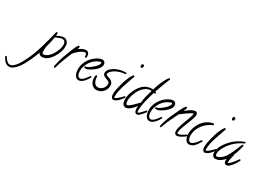

<svg xmlns="http://www.w3.org/2000/svg" viewBox="-445 -1825 4493 3319"><g transform="rotate(30 1802.0 -165.5)"><path d="M408.2 -346.7Q408.2 -284.2 386.2 -226.1Q364.3 -168 330.1 -115.2Q313.5 -90.8 294.4 -67.9Q275.4 -44.9 252.4 -27.3Q229.5 -9.8 202.6 1Q175.8 11.7 144.5 11.7Q140.6 11.7 132.3 11.2Q124 10.7 121.1 9.8Q105.5 5.9 92.8 -6.8Q80.1 -19.5 74.2 -34.2Q62.5 -2.9 43.9 44.4Q25.4 91.8 1 144.5Q-23.4 197.3 -53.2 250.5Q-83 303.7 -116.7 346.2Q-150.4 388.7 -188 415Q-225.6 441.4 -264.6 441.4Q-292 441.4 -313.5 431.2Q-335 420.9 -352.1 403.8Q-369.1 386.7 -382.8 365.7Q-396.5 344.7 -408.2 323.2Q-410.2 319.3 -410.2 317.4Q-410.2 311.5 -404.8 307.1Q-399.4 302.7 -394.5 302.7Q-387.7 302.7 -383.8 308.6Q-378.9 316.4 -374 323.2Q-369.1 330.1 -364.3 337.9Q-347.7 361.3 -324.2 382.8Q-300.8 404.3 -269.5 404.3Q-241.2 404.3 -213.4 383.8Q-185.5 363.3 -159.2 330.1Q-132.8 296.9 -109.4 256.3Q-85.9 215.8 -66.4 175.8Q-46.9 135.7 -31.7 100.1Q-16.6 64.5 -7.8 43Q26.4 -43.9 52.7 -131.8Q79.1 -219.7 102.5 -310.5Q110.4 -340.8 117.7 -370.1Q125 -399.4 132.8 -429.7Q136.7 -442.4 139.2 -455.6Q141.6 -468.8 146.5 -481.4Q150.4 -491.2 160.2 -491.2Q167 -491.2 171.9 -487.8Q176.8 -484.4 176.8 -477.5Q176.8 -466.8 175.8 -454.1Q174.8 -441.4 172.9 -427.7Q176.8 -429.7 179.7 -431.2Q182.6 -432.6 185.5 -434.6Q211.9 -448.2 235.8 -457.5Q259.8 -466.8 289.1 -471.7Q293.9 -472.7 298.3 -473.1Q302.7 -473.6 307.6 -473.6Q326.2 -473.6 342.8 -466.3Q359.4 -459 372.6 -446.8Q385.7 -434.6 394.5 -418.5Q403.3 -402.3 406.2 -384.8Q407.2 -375 407.7 -365.7Q408.2 -356.4 408.2 -346.7ZM364.3 -354.5Q364.3 -387.7 350.6 -411.6Q336.9 -435.5 299.8 -435.5Q281.2 -435.5 259.8 -429.2Q238.3 -422.9 219.7 -415Q201.2 -407.2 187 -400.4Q172.9 -393.6 168.9 -393.6Q163.1 -353.5 154.8 -313.5Q146.5 -273.4 138.7 -244.1Q134.8 -227.5 129.4 -210.4Q124 -193.4 121.1 -176.8Q118.2 -161.1 117.2 -138.7Q116.2 -116.2 116.2 -99.6Q116.2 -93.8 116.2 -84.5Q116.2 -75.2 117.7 -66.4Q119.1 -57.6 122.6 -50.8Q126 -43.9 133.8 -42Q136.7 -41 140.1 -41Q143.6 -41 146.5 -41Q168 -41 189 -50.8Q210 -60.5 228.5 -75.2Q247.1 -89.8 262.7 -107.9Q278.3 -126 289.1 -142.6Q319.3 -189.5 341.8 -244.1Q364.3 -298.8 364.3 -354.5Z M820.3 -390.6Q820.3 -382.8 819.3 -376Q818.4 -369.1 816.4 -361.3Q814.5 -353.5 805.7 -353.5Q801.8 -353.5 794.4 -356.9Q787.1 -360.4 787.1 -364.3L788.1 -373Q788.1 -379.9 786.6 -389.6Q785.2 -399.4 781.7 -408.7Q778.3 -418 772.5 -424.3Q766.6 -430.7 756.8 -430.7Q733.4 -430.7 707 -416.5Q680.7 -402.3 662.1 -388.7Q654.3 -382.8 640.6 -371.1Q627 -359.4 612.3 -345.7Q597.7 -332 585.4 -319.3Q573.2 -306.6 568.4 -298.8Q565.4 -294.9 561 -284.7Q556.6 -274.4 552.2 -262.7Q547.9 -251 543.5 -240.2Q539.1 -229.5 536.1 -223.6Q516.6 -176.8 498.5 -129.9Q480.5 -83 464.8 -35.2Q457 -12.7 450.7 11.2Q444.3 35.2 436.5 57.6Q432.6 65.4 426.8 65.4Q422.9 65.4 415.5 61Q408.2 56.6 408.2 52.7Q408.2 42 411.6 28.3Q415 14.6 417 3.9Q429.7 -59.6 448.2 -121.1Q466.8 -182.6 491.2 -242.2Q500 -265.6 512.2 -297.9Q524.4 -330.1 538.1 -363.8Q551.8 -397.5 566.9 -427.2Q582 -457 597.7 -474.6Q601.6 -478.5 606.4 -478.5Q610.4 -478.5 617.7 -474.1Q625 -469.7 625 -464.8Q625 -461.9 623 -454.6Q621.1 -447.3 619.1 -439Q617.2 -430.7 614.7 -423.3Q612.3 -416 611.3 -413.1Q642.6 -436.5 676.8 -455.1Q710.9 -473.6 752 -473.6Q769.5 -473.6 782.2 -466.3Q794.9 -459 803.7 -447.3Q812.5 -435.5 816.4 -420.9Q820.3 -406.2 820.3 -390.6Z M1140.6 -407.2Q1140.6 -382.8 1128.9 -358.9Q1117.2 -335 1099.1 -313.5Q1081.1 -292 1059.6 -274.4Q1038.1 -256.8 1019.5 -244.1Q991.2 -224.6 960.4 -208Q929.7 -191.4 893.6 -191.4Q885.7 -191.4 876.5 -193.4Q867.2 -195.3 867.2 -206.1Q867.2 -219.7 879.9 -222.7Q882.8 -223.6 886.7 -223.6Q890.6 -223.6 894.5 -224.6Q905.3 -226.6 915.5 -231.4Q925.8 -236.3 936.5 -242.2Q953.1 -252.9 978.5 -272.5Q1003.9 -292 1028.3 -315.4Q1052.7 -338.9 1069.8 -363.3Q1086.9 -387.7 1086.9 -409.2Q1086.9 -422.9 1072.3 -422.9Q1066.4 -422.9 1060.5 -420.9Q1054.7 -418.9 1048.8 -417Q1002 -401.4 962.9 -369.6Q923.8 -337.9 895.5 -295.9Q867.2 -253.9 851.1 -206.1Q835 -158.2 835 -110.4Q835 -94.7 837.4 -74.7Q839.8 -54.7 847.2 -37.1Q854.5 -19.5 867.2 -7.3Q879.9 4.9 900.4 4.9Q908.2 4.9 915 2.4Q921.9 0 928.7 -3.9Q955.1 -18.6 977.5 -43.5Q1000 -68.4 1017.6 -93.8Q1022.5 -99.6 1026.9 -106.4Q1031.2 -113.3 1036.1 -120.1Q1039.1 -125 1045.9 -125Q1051.8 -125 1057.1 -121.1Q1062.5 -117.2 1062.5 -110.4Q1062.5 -108.4 1060.5 -104.5Q1048.8 -83 1031.2 -57.1Q1013.7 -31.2 992.2 -8.8Q970.7 13.7 945.8 28.8Q920.9 43.9 893.6 43.9Q863.3 43.9 843.3 26.9Q823.2 9.8 811.5 -15.1Q799.8 -40 794.9 -68.8Q790 -97.7 790 -121.1Q790 -195.3 821.3 -263.2Q852.5 -331.1 905.3 -382.8Q920.9 -398.4 941.4 -414.6Q961.9 -430.7 984.9 -443.8Q1007.8 -457 1031.7 -465.3Q1055.7 -473.6 1078.1 -473.6Q1106.4 -473.6 1123.5 -454.6Q1140.6 -435.5 1140.6 -407.2Z M1555.7 -468.8Q1555.7 -456.1 1543.9 -454.1Q1539.1 -452.1 1534.7 -452.6Q1530.3 -453.1 1525.4 -452.1Q1513.7 -451.2 1502.4 -449.2Q1491.2 -447.3 1479.5 -445.3Q1426.8 -434.6 1376.5 -410.6Q1326.2 -386.7 1289.1 -347.7Q1278.3 -335.9 1272 -322.8Q1265.6 -309.6 1265.6 -293Q1265.6 -282.2 1277.3 -276.4Q1289.1 -270.5 1306.2 -264.6Q1323.2 -258.8 1343.3 -252Q1363.3 -245.1 1380.4 -232.4Q1397.5 -219.7 1409.2 -199.7Q1420.9 -179.7 1420.9 -148.4Q1420.9 -112.3 1407.2 -79.1Q1393.6 -45.9 1369.1 -20Q1344.7 5.9 1312.5 21Q1280.3 36.1 1244.1 36.1Q1210 36.1 1184.1 21.5Q1158.2 6.8 1140.6 -16.6Q1123 -40 1114.3 -69.8Q1105.5 -99.6 1105.5 -130.9Q1105.5 -136.7 1106 -146Q1106.4 -155.3 1107.9 -164.1Q1109.4 -172.9 1113.3 -179.7Q1117.2 -186.5 1125 -186.5Q1129.9 -186.5 1135.3 -182.6Q1140.6 -178.7 1140.6 -172.9Q1140.6 -150.4 1146 -123Q1151.4 -95.7 1163.1 -72.3Q1174.8 -48.8 1194.3 -32.7Q1213.9 -16.6 1242.2 -16.6Q1267.6 -16.6 1291 -27.8Q1314.5 -39.1 1332.5 -57.6Q1350.6 -76.2 1360.8 -100.1Q1371.1 -124 1371.1 -149.4V-159.2Q1371.1 -175.8 1359.9 -186.5Q1348.6 -197.3 1332 -204.6Q1315.4 -211.9 1295.9 -218.8Q1276.4 -225.6 1259.8 -234.9Q1243.2 -244.1 1231.9 -257.8Q1220.7 -271.5 1220.7 -293.9Q1220.7 -317.4 1231 -338.9Q1241.2 -360.4 1257.8 -377Q1315.4 -432.6 1390.1 -457.5Q1464.8 -482.4 1543.9 -482.4Q1549.8 -482.4 1552.7 -478Q1555.7 -473.6 1555.7 -468.8Z M1754.9 -727.5Q1754.9 -721.7 1750 -713.9L1749 -710.9Q1751 -705.1 1751 -702.1Q1744.1 -697.3 1741.2 -691.9Q1738.3 -686.5 1727.5 -686.5Q1718.8 -686.5 1710 -693.8Q1701.2 -701.2 1701.2 -711.9Q1701.2 -729.5 1704.6 -740.7Q1708 -752 1730.5 -752Q1739.3 -752 1747.1 -744.1Q1754.9 -736.3 1754.9 -727.5ZM1748 -104.5Q1748 -99.6 1745.1 -96.7Q1726.6 -74.2 1709.5 -52.2Q1692.4 -30.3 1673.3 -11.7Q1654.3 6.8 1630.9 20Q1607.4 33.2 1577.1 39.1Q1550.8 27.3 1541 8.3Q1531.2 -10.7 1531.2 -38.1V-73.2Q1531.2 -98.6 1536.6 -126Q1542 -153.3 1547.9 -178.7Q1556.6 -216.8 1567.9 -260.7Q1579.1 -304.7 1594.2 -348.1Q1609.4 -391.6 1628.9 -432.1Q1648.4 -472.7 1672.9 -502.9Q1677.7 -507.8 1682.6 -507.8Q1688.5 -507.8 1694.3 -503.4Q1700.2 -499 1700.2 -492.2V-490.2Q1683.6 -438.5 1662.6 -381.3Q1641.6 -324.2 1622.6 -265.1Q1603.5 -206.1 1590.3 -147.5Q1577.1 -88.9 1577.1 -34.2Q1577.1 -28.3 1577.6 -17.6Q1578.1 -6.8 1584 -3.9Q1605.5 -7.8 1629.4 -26.4Q1653.3 -44.9 1674.3 -65.4Q1695.3 -85.9 1710.9 -102.5Q1726.6 -119.1 1732.4 -119.1Q1737.3 -119.1 1742.7 -114.3Q1748 -109.4 1748 -104.5Z M2257.8 -757.8Q2257.8 -754.9 2256.8 -752.9Q2225.6 -677.7 2196.8 -603Q2168 -528.3 2142.6 -450.2Q2149.4 -448.2 2158.2 -444.3Q2167 -440.4 2167 -432.6Q2167 -425.8 2163.1 -420.9Q2159.2 -416 2152.3 -416Q2148.4 -416 2143.1 -418Q2137.7 -419.9 2133.8 -421.9Q2119.1 -377 2104.5 -326.2Q2089.8 -275.4 2077.6 -223.6Q2065.4 -171.9 2057.6 -120.6Q2049.8 -69.3 2049.8 -22.5Q2049.8 -18.6 2049.8 -12.2Q2049.8 -5.9 2050.8 0Q2051.8 5.9 2054.2 10.3Q2056.6 14.6 2062.5 14.6Q2071.3 14.6 2087.4 1Q2103.5 -12.7 2120.1 -30.8Q2136.7 -48.8 2151.9 -65.9Q2167 -83 2173.8 -89.8Q2176.8 -94.7 2182.6 -94.7Q2188.5 -94.7 2193.4 -89.8Q2198.2 -85 2198.2 -79.1Q2198.2 -74.2 2196.3 -72.3Q2176.8 -42 2153.3 -15.6Q2129.9 10.7 2103.5 34.2Q2084 51.8 2061.5 51.8Q2042 51.8 2031.2 41Q2020.5 30.3 2015.1 15.1Q2009.8 0 2008.3 -17.6Q2006.8 -35.2 2006.8 -49.8Q2006.8 -59.6 2007.3 -68.8Q2007.8 -78.1 2008.8 -86.9Q1996.1 -68.4 1976.6 -45.4Q1957 -22.5 1934.1 -2Q1911.1 18.6 1886.2 32.7Q1861.3 46.9 1836.9 46.9Q1811.5 46.9 1795.4 35.2Q1779.3 23.4 1770.5 5.4Q1761.7 -12.7 1758.3 -34.2Q1754.9 -55.7 1754.9 -75.2Q1754.9 -117.2 1765.1 -160.6Q1775.4 -204.1 1793.5 -245.6Q1811.5 -287.1 1835.9 -324.7Q1860.4 -362.3 1889.6 -391.6Q1923.8 -425.8 1969.7 -444.8Q2015.6 -463.9 2065.4 -463.9Q2072.3 -463.9 2078.6 -463.9Q2085 -463.9 2091.8 -462.9Q2102.5 -499 2116.7 -540Q2130.9 -581.1 2148.4 -622.1Q2166 -663.1 2187 -701.2Q2208 -739.3 2231.4 -768.6Q2234.4 -773.4 2241.2 -773.4Q2247.1 -773.4 2252.4 -769Q2257.8 -764.6 2257.8 -757.8ZM2082 -429.7H2074.2Q2016.6 -430.7 1972.2 -402.8Q1927.7 -375 1895 -331.5Q1862.3 -288.1 1841.3 -235.4Q1820.3 -182.6 1810.5 -133.8Q1804.7 -108.4 1804.7 -83Q1804.7 -75.2 1805.2 -62Q1805.7 -48.8 1809.1 -36.1Q1812.5 -23.4 1818.8 -14.6Q1825.2 -5.9 1836.9 -5.9Q1852.5 -5.9 1878.4 -24.9Q1904.3 -43.9 1931.2 -69.8Q1958 -95.7 1982.4 -121.1Q2006.8 -146.5 2018.6 -158.2Q2020.5 -160.2 2022.5 -160.2Q2027.3 -228.5 2045.4 -296.4Q2063.5 -364.3 2082 -429.7Z M2553.7 -407.2Q2553.7 -382.8 2542 -358.9Q2530.3 -335 2512.2 -313.5Q2494.1 -292 2472.7 -274.4Q2451.2 -256.8 2432.6 -244.1Q2404.3 -224.6 2373.5 -208Q2342.8 -191.4 2306.6 -191.4Q2298.8 -191.4 2289.6 -193.4Q2280.3 -195.3 2280.3 -206.1Q2280.3 -219.7 2293 -222.7Q2295.9 -223.6 2299.8 -223.6Q2303.7 -223.6 2307.6 -224.6Q2318.4 -226.6 2328.6 -231.4Q2338.9 -236.3 2349.6 -242.2Q2366.2 -252.9 2391.6 -272.5Q2417 -292 2441.4 -315.4Q2465.8 -338.9 2482.9 -363.3Q2500 -387.7 2500 -409.2Q2500 -422.9 2485.4 -422.9Q2479.5 -422.9 2473.6 -420.9Q2467.8 -418.9 2461.9 -417Q2415 -401.4 2376 -369.6Q2336.9 -337.9 2308.6 -295.9Q2280.3 -253.9 2264.2 -206.1Q2248 -158.2 2248 -110.4Q2248 -94.7 2250.5 -74.7Q2252.9 -54.7 2260.3 -37.1Q2267.6 -19.5 2280.3 -7.3Q2293 4.9 2313.5 4.9Q2321.3 4.9 2328.1 2.4Q2335 0 2341.8 -3.9Q2368.2 -18.6 2390.6 -43.5Q2413.1 -68.4 2430.7 -93.8Q2435.5 -99.6 2439.9 -106.4Q2444.3 -113.3 2449.2 -120.1Q2452.1 -125 2459 -125Q2464.8 -125 2470.2 -121.1Q2475.6 -117.2 2475.6 -110.4Q2475.6 -108.4 2473.6 -104.5Q2461.9 -83 2444.3 -57.1Q2426.8 -31.2 2405.3 -8.8Q2383.8 13.7 2358.9 28.8Q2334 43.9 2306.6 43.9Q2276.4 43.9 2256.3 26.9Q2236.3 9.8 2224.6 -15.1Q2212.9 -40 2208 -68.8Q2203.1 -97.7 2203.1 -121.1Q2203.1 -195.3 2234.4 -263.2Q2265.6 -331.1 2318.4 -382.8Q2334 -398.4 2354.5 -414.6Q2375 -430.7 2397.9 -443.8Q2420.9 -457 2444.8 -465.3Q2468.8 -473.6 2491.2 -473.6Q2519.5 -473.6 2536.6 -454.6Q2553.7 -435.5 2553.7 -407.2Z M3010.7 -65.4Q3010.7 -59.6 3005.9 -56.6Q2995.1 -47.9 2980.5 -37.1Q2965.8 -26.4 2949.2 -16.1Q2932.6 -5.9 2916.5 2.9Q2900.4 11.7 2887.7 16.6Q2865.2 26.4 2845.7 26.4Q2816.4 26.4 2803.2 5.4Q2790 -15.6 2790 -41Q2790 -71.3 2799.8 -109.9Q2809.6 -148.4 2823.2 -188.5Q2836.9 -228.5 2852.1 -267.1Q2867.2 -305.7 2877.9 -335Q2888.7 -363.3 2897.5 -392.1Q2906.2 -420.9 2909.2 -452.1Q2891.6 -450.2 2861.3 -432.6Q2831.1 -415 2798.3 -392.1Q2765.6 -369.1 2736.3 -346.7Q2707 -324.2 2690.4 -312.5L2655.3 -242.2Q2631.8 -196.3 2610.8 -150.9Q2589.8 -105.5 2570.3 -58.6Q2561.5 -36.1 2553.7 -13.7Q2545.9 8.8 2536.1 31.2Q2533.2 39.1 2525.4 39.1Q2521.5 39.1 2515.1 34.2Q2508.8 29.3 2508.8 25.4Q2508.8 24.4 2510.3 19Q2511.7 13.7 2513.2 6.8Q2514.6 0 2516.1 -5.9Q2517.6 -11.7 2517.6 -13.7Q2534.2 -78.1 2558.1 -140.6Q2582 -203.1 2611.3 -263.7Q2625 -292 2637.7 -320.8Q2650.4 -349.6 2664.1 -377.9Q2669.9 -388.7 2678.2 -404.3Q2686.5 -419.9 2695.8 -436Q2705.1 -452.1 2714.8 -466.3Q2724.6 -480.5 2733.4 -488.3Q2737.3 -492.2 2742.2 -492.2Q2746.1 -492.2 2752.9 -486.8Q2759.8 -481.4 2759.8 -476.6Q2759.8 -473.6 2756.3 -462.9Q2752.9 -452.1 2748 -439.9Q2743.2 -427.7 2738.8 -416.5Q2734.4 -405.3 2733.4 -401.4Q2750 -417 2772 -435.5Q2793.9 -454.1 2818.8 -469.7Q2843.8 -485.4 2870.1 -495.6Q2896.5 -505.9 2919.9 -505.9Q2933.6 -505.9 2945.8 -493.7Q2958 -481.4 2960 -467.8Q2961.9 -458 2961.9 -453.1Q2961.9 -436.5 2955.6 -412.6Q2949.2 -388.7 2943.4 -372.1Q2933.6 -343.8 2915 -297.4Q2896.5 -251 2877.9 -202.1Q2859.4 -153.3 2845.7 -108.4Q2832 -63.5 2832 -38.1Q2832 -27.3 2834 -20Q2835.9 -12.7 2848.6 -12.7Q2866.2 -12.7 2890.1 -23.4Q2914.1 -34.2 2936.5 -47.4Q2959 -60.5 2975.6 -71.3Q2992.2 -82 2996.1 -82Q3002 -82 3006.3 -76.7Q3010.7 -71.3 3010.7 -65.4Z M3308.6 -460Q3308.6 -450.2 3300.8 -447.3Q3284.2 -439.5 3268.1 -432.6Q3252 -425.8 3236.3 -415Q3170.9 -375 3124 -313.5Q3077.1 -252 3057.6 -177.7Q3048.8 -139.6 3048.8 -100.6Q3048.8 -86.9 3050.8 -70.8Q3052.7 -54.7 3058.1 -39.1Q3063.5 -23.4 3072.8 -10.7Q3082 2 3096.7 7.8Q3097.7 8.8 3100.1 8.8Q3102.5 8.8 3103.5 8.8Q3127.9 8.8 3148.4 -4.4Q3168.9 -17.6 3185.5 -34.2Q3211.9 -60.5 3235.4 -94.7Q3240.2 -101.6 3245.1 -108.4Q3250 -115.2 3254.9 -121.1Q3257.8 -126 3263.7 -126Q3269.5 -126 3274.9 -121.6Q3280.3 -117.2 3280.3 -111.3Q3280.3 -109.4 3275.9 -101.6Q3271.5 -93.8 3265.6 -84.5Q3259.8 -75.2 3254.4 -66.9Q3249 -58.6 3247.1 -55.7Q3233.4 -35.2 3218.3 -15.6Q3203.1 3.9 3185.1 18.6Q3167 33.2 3144.5 42Q3122.1 50.8 3095.7 50.8Q3089.8 50.8 3086.9 49.8Q3068.4 46.9 3054.2 35.6Q3040 24.4 3029.8 8.3Q3019.5 -7.8 3013.7 -25.9Q3007.8 -43.9 3004.9 -60.5Q3002.9 -72.3 3002 -84Q3001 -95.7 3001 -108.4Q3001 -150.4 3010.7 -188.5Q3020.5 -231.4 3039.6 -273.4Q3058.6 -315.4 3085.9 -351.6Q3113.3 -387.7 3148.4 -415.5Q3183.6 -443.4 3226.6 -460Q3241.2 -465.8 3259.8 -471.2Q3278.3 -476.6 3294.9 -476.6Q3299.8 -476.6 3304.2 -470.7Q3308.6 -464.8 3308.6 -460Z M3578.1 -727.5Q3578.1 -721.7 3573.2 -713.9L3572.3 -710.9Q3574.2 -705.1 3574.2 -702.1Q3567.4 -697.3 3564.5 -691.9Q3561.5 -686.5 3550.8 -686.5Q3542 -686.5 3533.2 -693.8Q3524.4 -701.2 3524.4 -711.9Q3524.4 -729.5 3527.8 -740.7Q3531.2 -752 3553.7 -752Q3562.5 -752 3570.3 -744.1Q3578.1 -736.3 3578.1 -727.5ZM3571.3 -104.5Q3571.3 -99.6 3568.4 -96.7Q3549.8 -74.2 3532.7 -52.2Q3515.6 -30.3 3496.6 -11.7Q3477.5 6.8 3454.1 20Q3430.7 33.2 3400.4 39.1Q3374 27.3 3364.3 8.3Q3354.5 -10.7 3354.5 -38.1V-73.2Q3354.5 -98.6 3359.9 -126Q3365.2 -153.3 3371.1 -178.7Q3379.9 -216.8 3391.1 -260.7Q3402.3 -304.7 3417.5 -348.1Q3432.6 -391.6 3452.1 -432.1Q3471.7 -472.7 3496.1 -502.9Q3501 -507.8 3505.9 -507.8Q3511.7 -507.8 3517.6 -503.4Q3523.4 -499 3523.4 -492.2V-490.2Q3506.8 -438.5 3485.8 -381.3Q3464.8 -324.2 3445.8 -265.1Q3426.8 -206.1 3413.6 -147.5Q3400.4 -88.9 3400.4 -34.2Q3400.4 -28.3 3400.9 -17.6Q3401.4 -6.8 3407.2 -3.9Q3428.7 -7.8 3452.6 -26.4Q3476.6 -44.9 3497.6 -65.4Q3518.6 -85.9 3534.2 -102.5Q3549.8 -119.1 3555.7 -119.1Q3560.5 -119.1 3565.9 -114.3Q3571.3 -109.4 3571.3 -104.5Z M4013.7 -152.3Q3988.3 -100.6 3960.9 -60.1Q3933.6 -19.5 3889.6 18.6Q3868.2 38.1 3840.8 38.1Q3826.2 38.1 3813 29.8Q3799.8 21.5 3794.9 6.8Q3793 2 3792.5 -6.8Q3792 -15.6 3791.5 -25.4Q3791 -35.2 3791.5 -44.4Q3792 -53.7 3792 -59.6Q3757.8 -18.6 3711.4 10.3Q3665 39.1 3609.4 39.1Q3606.4 39.1 3601.1 37.1Q3595.7 35.2 3592.8 34.2Q3570.3 23.4 3559.1 0Q3547.9 -23.4 3547.9 -46.9Q3547.9 -79.1 3556.2 -110.8Q3564.5 -142.6 3578.6 -172.4Q3592.8 -202.1 3611.3 -229.5Q3629.9 -256.8 3650.4 -281.2Q3703.1 -346.7 3771.5 -395Q3839.8 -443.4 3919.9 -472.7Q3920.9 -473.6 3923.8 -473.6Q3930.7 -473.6 3934.1 -468.8Q3937.5 -463.9 3937.5 -458Q3937.5 -449.2 3930.7 -446.3Q3914.1 -437.5 3897.9 -430.2Q3881.8 -422.9 3866.2 -414.1Q3757.8 -351.6 3683.6 -253.9Q3668.9 -234.4 3653.3 -210Q3637.7 -185.5 3625 -159.7Q3612.3 -133.8 3604 -106.4Q3595.7 -79.1 3595.7 -53.7Q3595.7 -49.8 3596.7 -42.5Q3597.7 -35.2 3599.6 -27.8Q3601.6 -20.5 3606 -15.1Q3610.4 -9.8 3616.2 -9.8Q3644.5 -9.8 3671.4 -24.4Q3698.2 -39.1 3721.7 -61.5Q3745.1 -84 3763.7 -109.4Q3782.2 -134.8 3793.9 -157.2Q3816.4 -198.2 3834 -239.7Q3851.6 -281.2 3869.1 -323.2Q3876 -340.8 3885.3 -364.3Q3894.5 -387.7 3903.3 -404.3Q3907.2 -411.1 3916 -411.1Q3922.9 -411.1 3927.7 -407.2Q3932.6 -403.3 3932.6 -396.5L3931.6 -394.5Q3923.8 -359.4 3914.1 -323.7Q3904.3 -288.1 3892.6 -253.9Q3887.7 -240.2 3880.9 -223.6Q3874 -207 3870.1 -195.3Q3868.2 -188.5 3867.7 -181.6Q3867.2 -174.8 3866.2 -168Q3863.3 -152.3 3859.9 -137.2Q3856.4 -122.1 3852.5 -106.4Q3847.7 -86.9 3844.2 -66.9Q3840.8 -46.9 3840.8 -26.4Q3840.8 -21.5 3840.8 -17.6Q3840.8 -13.7 3841.8 -9.8Q3848.6 -9.8 3857.9 -15.6Q3867.2 -21.5 3877 -29.8Q3886.7 -38.1 3895 -46.9Q3903.3 -55.7 3908.2 -60.5Q3937.5 -91.8 3963.9 -129.9Q3970.7 -137.7 3976.1 -147Q3981.4 -156.2 3988.3 -164.1Q3991.2 -168.9 3997.1 -168.9Q4003.9 -168.9 4008.8 -164.1Q4013.7 -159.2 4013.7 -152.3Z"/></g></svg>

Font: Calligraffitti
Style: Regular
Weight: 400
Designer: Dathan Boardman
Foundry: Open Window
Version: Version 1.002